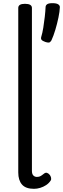

<svg xmlns="http://www.w3.org/2000/svg" viewBox="-20 -1172 397 1209"><path d="M194 17Q142 17 118.5 -10Q95 -37 95 -86V-1122Q95 -1135 105.5 -1141.5Q116 -1148 137 -1148Q159 -1148 170 -1141.5Q181 -1135 181 -1122V-96Q181 -76 190 -67Q199 -58 212 -58Q223 -58 230.5 -61Q238 -64 245 -69.5Q252 -75 259 -80Q267 -86 276 -83.5Q285 -81 294 -70Q299 -63 301.5 -53Q304 -43 299 -35Q288 -18 270.5 -6.5Q253 5 233 11Q213 17 194 17ZM265 -908Q248 -914 242 -921Q236 -928 240 -941Q247 -963 252.5 -997Q258 -1031 262 -1066.5Q266 -1102 267 -1127Q267 -1138 276.5 -1145Q286 -1152 310 -1152Q335 -1152 346 -1145Q357 -1138 357 -1127Q356 -1100 348 -1061.5Q340 -1023 328.5 -984.5Q317 -946 304 -918Q300 -911 293.5 -906Q287 -901 265 -908Z"/></svg>

Font: Playwrite CL
Style: Regular
Weight: 400
Designer: Veronika Burian, José Scaglione
Foundry: TypeTogether
Version: Version 1.002